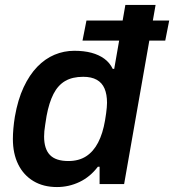

<svg xmlns="http://www.w3.org/2000/svg" viewBox="-20 -743 703 775"><path d="M210 12Q155 12 115 -12Q75 -36 53.5 -79.5Q32 -123 32 -182Q32 -202 34 -224.5Q36 -247 40 -272Q52 -341 75.5 -391Q99 -441 130.5 -473.5Q162 -506 200 -522Q238 -538 280 -538Q319 -538 349 -530Q379 -522 401 -506Q423 -490 435 -465H441L486 -723H608L481 0H382V-70H375Q344 -29 301 -8.5Q258 12 210 12ZM256 -93Q298 -93 327.5 -112Q357 -131 376 -167.5Q395 -204 404 -257Q407 -274 408.5 -286.5Q410 -299 411 -309Q412 -319 412 -328Q412 -362 402 -385.5Q392 -409 370.5 -421Q349 -433 316 -433Q272 -433 243 -416Q214 -399 196 -364Q178 -329 168 -275Q165 -255 162.5 -240Q160 -225 159 -213.5Q158 -202 158 -192Q158 -142 181.5 -117.5Q205 -93 256 -93ZM313 -579 329 -660H663L647 -579Z"/></svg>

Font: Archivo SemiBold SemiBold
Style: Italic
Weight: 600
Italic angle: -10°
Version: Version 2.001